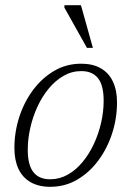

<svg xmlns="http://www.w3.org/2000/svg" viewBox="-20 -710 506 740"><path d="M293 -464.5Q337.5 -464.5 368.2 -447Q399 -429.5 415 -396Q431 -362.5 431 -315.5Q431 -254 412.2 -196Q393.5 -138 359 -91.5Q324.5 -45 277.5 -17.5Q230.5 10 173.5 10Q129 10 98 -7.8Q67 -25.5 51.2 -59Q35.5 -92.5 35.5 -139.5Q35.5 -200.5 54.2 -258.8Q73 -317 107.5 -363.2Q142 -409.5 189 -437Q236 -464.5 293 -464.5ZM173 -19Q209.5 -19 241 -36.8Q272.5 -54.5 298 -85.2Q323.5 -116 341.8 -155.2Q360 -194.5 369.8 -237.2Q379.5 -280 379.5 -322Q379.5 -381 357.8 -408.5Q336 -436 293.5 -436Q257 -436 225.5 -418Q194 -400 168.5 -369.5Q143 -339 124.8 -299.8Q106.5 -260.5 96.8 -217.5Q87 -174.5 87 -132.5Q87 -74 108.8 -46.5Q130.5 -19 173 -19ZM338 -525.5H315L228 -681L228.5 -690H292Z"/></svg>

Font: Newsreader Light
Style: Italic
Weight: 300
Italic angle: -17°
Designer: Hugues Gentile
Foundry: Production Type
Version: Version 1.003